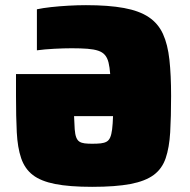

<svg xmlns="http://www.w3.org/2000/svg" viewBox="-20 -716 735 744"><path d="M337 8Q249 8 193.5 -3Q138 -14 107 -38Q76 -62 62 -103Q48 -144 45 -203.5Q42 -263 42 -344V-429H407Q405 -456 400.5 -474Q396 -492 386.5 -503Q377 -514 360.5 -519.5Q344 -525 319 -527Q294 -529 258 -529Q228 -529 190 -527Q152 -525 123 -521V-680Q146 -685 178 -688.5Q210 -692 245.5 -694Q281 -696 313 -696Q401 -696 460.5 -685Q520 -674 556.5 -649.5Q593 -625 611.5 -584.5Q630 -544 636.5 -484.5Q643 -425 643 -344Q643 -263 639.5 -203.5Q636 -144 622 -103Q608 -62 575.5 -38Q543 -14 485.5 -3Q428 8 337 8ZM337 -159Q357 -159 370.5 -160.5Q384 -162 393 -167Q402 -172 407 -183.5Q412 -195 414.5 -215Q417 -235 418 -266H267Q268 -235 269.5 -215Q271 -195 275.5 -183.5Q280 -172 288 -167Q296 -162 308 -160.5Q320 -159 337 -159Z"/></svg>

Font: Saira Thin Black
Style: Regular
Weight: 900
Version: Version 1.101